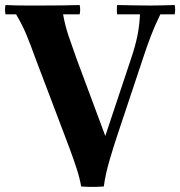

<svg xmlns="http://www.w3.org/2000/svg" viewBox="-28 -722 717 764"><path d="M667 -702Q671 -684 667 -665H610Q588 -620 572 -578Q556 -536 541 -490L438 -181Q425 -142 408.5 -86.5Q392 -31 385 20Q375 21 357.5 21.5Q340 22 322.5 21.5Q305 21 295 20L391 -181L494 -490Q510 -537 518.5 -578.5Q527 -620 529 -665H438Q437 -671 437 -683.5Q437 -696 438 -702Q479 -701 516.5 -700.5Q554 -700 571 -700Q589 -700 610.5 -700.5Q632 -701 667 -702ZM36 -665H-6Q-10 -684 -6 -702Q18 -701 35.5 -700.5Q53 -700 75 -700Q97 -700 132 -700Q182 -700 218.5 -700.5Q255 -701 289 -702Q293 -684 289 -665H223Q231 -620 245 -578.5Q259 -537 276 -490L391 -181L295 20Q289 -14 277.5 -49.5Q266 -85 252 -123Q238 -161 223 -200L113 -490Q94 -543 77.5 -583Q61 -623 36 -665Z"/></svg>

Font: Poltawski Nowy
Style: Bold
Weight: 700
Designer: Adam Pótawski, Mateusz Machalski, Borys Kosmynka, Ania Wieluska
Foundry: Capitalics.wtf
Version: Version 1.001;gftools[0.9.25]